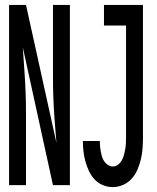

<svg xmlns="http://www.w3.org/2000/svg" viewBox="-20 -755 640 783"><path d="M440 8Q419 8 399.5 0Q380 -8 366 -23Q352 -38 343 -57Q334 -76 328.5 -96Q323 -116 320.5 -136.5Q318 -157 318 -178Q318 -179 318 -179.5Q318 -180 318 -180H387Q387 -180 387 -180Q387 -180 387 -179Q387 -169 388 -158Q389 -147 391 -136.5Q393 -126 396 -116Q399 -106 405 -97Q411 -88 420.5 -82Q430 -76 440 -76Q452 -76 462 -84Q472 -92 477.5 -102.5Q483 -113 486 -124.5Q489 -136 491 -148Q493 -160 493.5 -172Q494 -184 494 -196V-651H404V-735H563V-196Q563 -174 561.5 -151.5Q560 -129 555 -107.5Q550 -86 541.5 -65.5Q533 -45 518.5 -28Q504 -11 483 -1.5Q462 8 440 8ZM17 0V-735H86L210 -173L202 -275Q199 -317 197.5 -358.5Q196 -400 196 -441V-735H265V0H196L73 -562L80 -460Q83 -418 84.5 -376.5Q86 -335 86 -294V0Z"/></svg>

Font: Iosevka Custom Medium Extended
Style: Regular
Weight: 500
Width: 7
Monospace: yes
Designer: Belleve Invis
Foundry: Belleve Invis
Version: Version 11.2.4; ttfautohint (v1.8.4)